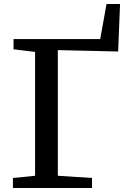

<svg xmlns="http://www.w3.org/2000/svg" viewBox="-20 -938 633 958"><path d="M44.5 0V-50L155 -61V-679L47.5 -692V-743H480L511.5 -918H579L569.5 -681L268.5 -688V-61L439 -50V0Z"/></svg>

Font: Merriweather 20pt Medium
Style: Regular
Weight: 500
Version: Version 2.100